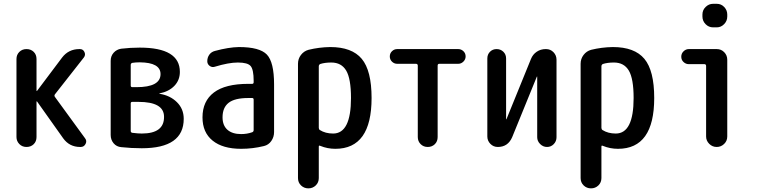

<svg xmlns="http://www.w3.org/2000/svg" viewBox="-20 -780 4040 1019"><path d="M67.4 -52.7V-466.8Q67.4 -489.3 82.5 -504.4Q97.7 -519.5 120.6 -519.5Q143.6 -519.5 158.7 -504.9Q173.8 -490.2 173.8 -466.8V-297.9Q173.8 -296.9 174.8 -296.9L176.8 -297.9L309.6 -474.6Q343.8 -519.5 401.4 -519.5H404.3Q420.9 -519.5 428.2 -503.9Q435.5 -488.3 424.8 -474.6L271.5 -279.3Q266.6 -272.5 271.5 -265.6L431.6 -45.9Q442.4 -32.2 434.1 -16.1Q425.8 0 408.2 0H405.3Q348.6 0 315.4 -45.9L176.8 -241.2Q175.8 -242.2 174.8 -242.2Q173.8 -242.2 173.8 -241.2V-52.7Q173.8 -29.3 158.7 -14.6Q143.6 0 120.6 0Q97.7 0 82.5 -15.6Q67.4 -31.2 67.4 -52.7Z M673.8 -231.4V-85Q673.8 -77.1 681.6 -75.2Q711.9 -71.3 732.4 -71.3Q851.6 -71.3 850.6 -160.2Q850.6 -239.3 714.8 -239.3H682.6Q673.8 -239.3 673.8 -231.4ZM673.8 -435.5V-326.2Q673.8 -317.4 682.6 -317.4H704.1Q832 -317.4 832 -386.7Q832 -448.2 721.7 -449.2Q699.2 -449.2 681.6 -446.3Q673.8 -443.4 673.8 -435.5ZM624 1Q598.6 -1 583 -19.5Q567.4 -38.1 567.4 -63.5V-457Q567.4 -482.4 583 -500Q598.6 -517.6 623 -521.5Q671.9 -527.3 721.7 -527.3Q934.6 -527.3 934.6 -398.4Q934.6 -354.5 905.3 -324.2Q876 -293.9 826.2 -284.2Q825.2 -284.2 825.2 -283.2Q825.2 -282.2 827.1 -282.2Q882.8 -273.4 918.9 -237.8Q955.1 -202.1 955.1 -149.4Q955.1 6.8 732.4 6.8Q677.7 6.8 624 1Z M1297.9 -259.8Q1225.6 -259.8 1193.4 -234.4Q1161.1 -209 1161.1 -157.2Q1161.1 -114.3 1187 -91.3Q1212.9 -68.4 1259.8 -68.4Q1291 -68.4 1318.4 -78.1Q1326.2 -81.1 1326.2 -89.8V-251Q1326.2 -259.8 1318.4 -259.8ZM1259.8 9.8Q1162.1 9.8 1108.4 -33.7Q1054.7 -77.1 1054.7 -157.2Q1054.7 -243.2 1115.2 -289.1Q1175.8 -335 1297.9 -335H1318.4Q1326.2 -335 1326.2 -343.8V-351.6Q1326.2 -410.2 1310.5 -429.2Q1294.9 -448.2 1242.2 -448.2Q1193.4 -448.2 1120.1 -425.8Q1105.5 -420.9 1092.8 -430.2Q1080.1 -439.5 1080.1 -455.1Q1080.1 -474.6 1090.8 -489.7Q1101.6 -504.9 1121.1 -509.8Q1193.4 -529.3 1248 -530.3Q1358.4 -530.3 1396.5 -490.2Q1434.6 -450.2 1434.6 -332V-79.1Q1434.6 -52.7 1419.9 -31.7Q1405.3 -10.7 1380.9 -4.9Q1321.3 9.8 1259.8 9.8Z M1671.9 -427.7V-101.6Q1671.9 -93.8 1677.7 -89.8Q1707 -71.3 1748 -71.3Q1842.8 -71.3 1842.8 -259.8Q1842.8 -362.3 1817.4 -405.3Q1792 -448.2 1738.3 -448.2Q1704.1 -448.2 1679.7 -440.4Q1671.9 -436.5 1671.9 -427.7ZM1561.5 165V-441.4Q1561.5 -467.8 1577.1 -488.3Q1592.8 -508.8 1617.2 -515.6Q1672.9 -529.3 1732.4 -530.3Q1847.7 -530.3 1899.9 -467.8Q1952.1 -405.3 1952.1 -259.8Q1952.1 9.8 1759.8 9.8Q1717.8 9.8 1679.7 -5.9Q1671.9 -9.8 1671.9 -2V165Q1671.9 188.5 1655.8 204.1Q1639.6 219.7 1616.7 219.7Q1593.8 219.7 1577.6 204.1Q1561.5 188.5 1561.5 165Z M2087.9 -441.4Q2072.3 -441.4 2060.5 -452.6Q2048.8 -463.9 2048.8 -480.5Q2048.8 -497.1 2060.5 -508.3Q2072.3 -519.5 2087.9 -519.5H2412.1Q2427.7 -519.5 2439.5 -508.3Q2451.2 -497.1 2451.2 -480.5Q2451.2 -464.8 2439.5 -453.1Q2427.7 -441.4 2412.1 -441.4H2311.5Q2302.7 -441.4 2302.7 -431.6V-52.7Q2302.7 -29.3 2287.6 -14.6Q2272.5 0 2250 0Q2227.5 0 2212.4 -15.1Q2197.3 -30.3 2197.3 -52.7V-431.6Q2197.3 -440.4 2188.5 -441.4Z M2622.1 0Q2598.6 0 2582.5 -16.6Q2566.4 -33.2 2566.4 -55.7V-469.7Q2566.4 -491.2 2580.6 -505.4Q2594.7 -519.5 2615.7 -519.5Q2636.7 -519.5 2651.4 -505.4Q2666 -491.2 2666 -469.7V-147.5Q2666 -146.5 2667 -146.5Q2668 -146.5 2668 -147.5L2797.9 -466.8Q2807.6 -491.2 2828.6 -505.4Q2849.6 -519.5 2876 -519.5H2877.9Q2901.4 -519.5 2917.5 -502.9Q2933.6 -486.3 2933.6 -462.9V-51.8Q2933.6 -30.3 2918.9 -15.1Q2904.3 0 2883.3 0Q2862.3 0 2846.7 -15.6Q2831.1 -31.2 2831.1 -51.8V-373Q2831.1 -374 2830.1 -374Q2829.1 -374 2829.1 -373L2698.2 -51.8Q2675.8 0 2622.1 0Z M3171.9 -427.7V-101.6Q3171.9 -93.8 3177.7 -89.8Q3207 -71.3 3248 -71.3Q3342.8 -71.3 3342.8 -259.8Q3342.8 -362.3 3317.4 -405.3Q3292 -448.2 3238.3 -448.2Q3204.1 -448.2 3179.7 -440.4Q3171.9 -436.5 3171.9 -427.7ZM3061.5 165V-441.4Q3061.5 -467.8 3077.1 -488.3Q3092.8 -508.8 3117.2 -515.6Q3172.9 -529.3 3232.4 -530.3Q3347.7 -530.3 3399.9 -467.8Q3452.1 -405.3 3452.1 -259.8Q3452.1 9.8 3259.8 9.8Q3217.8 9.8 3179.7 -5.9Q3171.9 -9.8 3171.9 -2V165Q3171.9 188.5 3155.8 204.1Q3139.6 219.7 3116.7 219.7Q3093.8 219.7 3077.6 204.1Q3061.5 188.5 3061.5 165Z M3635.7 -439.5Q3620.1 -439.5 3607.9 -450.7Q3595.7 -461.9 3595.7 -479Q3595.7 -496.1 3607.9 -507.8Q3620.1 -519.5 3635.7 -519.5H3784.2Q3807.6 -519.5 3823.7 -502.9Q3839.8 -486.3 3839.8 -462.9V-55.7Q3839.8 -32.2 3823.2 -16.1Q3806.6 0 3783.7 0Q3760.7 0 3744.1 -16.6Q3727.5 -33.2 3727.5 -55.7V-429.7Q3727.5 -438.5 3719.7 -439.5ZM3784.2 -759.8Q3807.6 -759.8 3823.7 -742.7Q3839.8 -725.6 3839.8 -703.1V-692.4Q3839.8 -668.9 3823.2 -651.9Q3806.6 -634.8 3784.2 -634.8H3764.6Q3741.2 -634.8 3724.6 -651.9Q3708 -668.9 3708 -692.4V-703.1Q3708 -726.6 3725.1 -743.2Q3742.2 -759.8 3764.6 -759.8Z"/></svg>

Font: Rounded Mgen+ 1mn medium
Style: Regular
Weight: 500
Designer: [Source Han Sans]
Ryoko NISHIZUKA  (kana & ideographs); Paul D. Hunt (Latin, Greek & Cyrillic); Wenlong ZHANG  (bopomofo
Version: Version 1.059.20150602